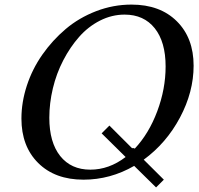

<svg xmlns="http://www.w3.org/2000/svg" viewBox="-20 -780 874 844"><path d="M347.2 9.8Q221.7 9.8 147.9 -63.5Q74.2 -136.7 74.2 -258.8Q74.2 -330.6 97.9 -403.3Q121.6 -476.1 166 -539.6Q210.4 -603 269 -652.6Q327.6 -702.1 402.8 -731Q478 -759.8 558.1 -759.8Q683.6 -759.8 757.3 -686.5Q831.1 -613.3 831.1 -491.2Q831.1 -376 771.2 -263.4Q711.4 -150.9 611.8 -78.1L700.2 9.8L666 43.9L569.8 -50.8Q464.8 9.8 347.2 9.8ZM377 -34.2Q459.5 -34.2 532.2 -89.8L426.8 -193.8L460.9 -228L560.1 -128.9H569.8L571.8 -126Q634.3 -192.4 671.1 -290.5Q708 -388.7 708 -487.8Q708 -595.7 660.2 -655.8Q612.3 -715.8 527.8 -715.8Q471.7 -715.8 419.7 -689.5Q367.7 -663.1 327.9 -617.9Q288.1 -572.8 258.1 -514.9Q228 -457 212.4 -391.6Q196.8 -326.2 196.8 -262.2Q196.8 -154.3 244.6 -94.2Q292.5 -34.2 377 -34.2Z"/></svg>

Font: Happy Times at the IKOB New Game Plus Edition
Style: Italic
Weight: 400
Italic angle: -16°
Designer: Lucas Le Bihan
Foundry: Lucas Le Bihan
Version: Version 1.000;PS 1.0;hotconv 1.0.88;makeotf.lib2.5.647800